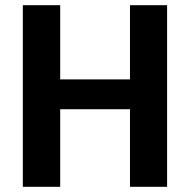

<svg xmlns="http://www.w3.org/2000/svg" viewBox="-20 -720 732 740"><path d="M68 -700H212V-414H481V-700H624V0H481V-299H212V0H68Z"/></svg>

Font: Sarabun
Style: Bold
Weight: 700
Designer: Suppakit Chalermlarp | Katatrad Co.,Ltd.
Foundry: Cadson Demak Co.,Ltd.
Version: Version 1.000; ttfautohint (v1.6)